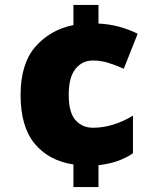

<svg xmlns="http://www.w3.org/2000/svg" viewBox="-20 -744 626 774"><path d="M377 -649Q421 -647 461 -636Q501 -625 535 -608L479 -467Q445 -482 415.5 -491Q386 -500 354 -500Q311 -500 284 -466Q257 -432 257 -362Q257 -290 284.5 -259.5Q312 -229 355 -229Q396 -229 437.5 -242Q479 -255 516 -278V-126Q488 -107 454 -95Q420 -83 377 -78V10H276V-81Q177 -96 120 -164.5Q63 -233 63 -361Q63 -487 122.5 -555.5Q182 -624 276 -643V-724H377Z"/></svg>

Font: Noto Sans Black
Style: Regular
Weight: 900
Designer: Monotype Design Team
Foundry: Monotype Imaging Inc.
Version: Version 2.007